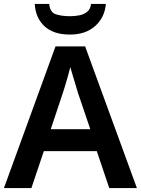

<svg xmlns="http://www.w3.org/2000/svg" viewBox="-20 -952 713 972"><path d="M533 0 470 -187H202L139 0H0L261 -717H411L673 0ZM375 -481Q371 -495 363.5 -519Q356 -543 348.5 -569Q341 -595 336 -612Q331 -592 323.5 -565.5Q316 -539 309 -515.5Q302 -492 298 -481L237 -298H437ZM516 -932Q510 -863 461.5 -820Q413 -777 334 -777Q251 -777 205.5 -819Q160 -861 156 -932H229Q233 -890 262 -880Q291 -870 335 -870Q359 -870 382 -874.5Q405 -879 421.5 -892.5Q438 -906 441 -932Z"/></svg>

Font: Noto Sans Lisu SemiBold
Style: Regular
Weight: 600
Designer: Monotype Design Team. David Williams.
Foundry: Monotype Imaging Inc.
Version: Version 2.102; ttfautohint (v1.8.4.7-5d5b)